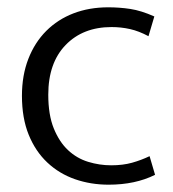

<svg xmlns="http://www.w3.org/2000/svg" viewBox="-20 -496 474 525"><path d="M284 -44Q316 -44 341 -51Q366 -58 389 -69L404 -18Q350 9 277 9Q228 9 185 -6Q142 -21 109.5 -51.5Q77 -82 58.5 -127.5Q40 -173 40 -234Q40 -290 57.5 -335Q75 -380 106.5 -411.5Q138 -443 181 -459.5Q224 -476 276 -476Q307 -476 336.5 -471.5Q366 -467 402 -451L386 -397Q360 -411 335.5 -416.5Q311 -422 285 -422Q207 -422 159.5 -373Q112 -324 112 -237Q112 -182 127 -145Q142 -108 166 -85.5Q190 -63 221 -53.5Q252 -44 284 -44Z"/></svg>

Font: Mukta Malar Light
Style: Regular
Weight: 300
Designer: Aadarsh Rajan, Girish Dalvi, Yashodeep Gholap
Foundry: Ek Type
Version: Version 2.538;PS 1.000;hotconv 16.6.51;makeotf.lib2.5.65220;